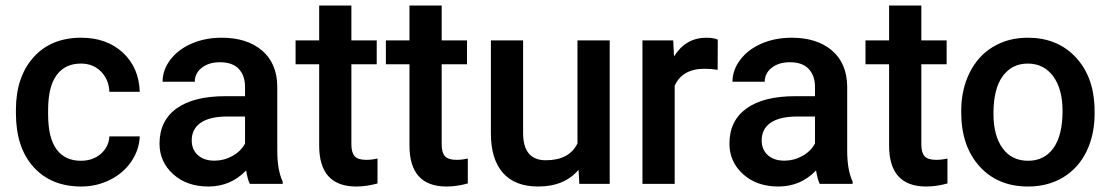

<svg xmlns="http://www.w3.org/2000/svg" viewBox="-20 -677 4090 707"><path d="M277.8 -85Q322.3 -85 351.6 -110.8Q380.9 -136.7 382.8 -174.8H494.6Q492.7 -125.5 463.9 -82.8Q435.1 -40 385.7 -15.1Q336.4 9.8 279.3 9.8Q168.5 9.8 103.5 -62Q38.6 -133.8 38.6 -260.3V-272.5Q38.6 -393.1 103 -465.6Q167.5 -538.1 278.8 -538.1Q373 -538.1 432.4 -483.2Q491.7 -428.2 494.6 -338.9H382.8Q380.9 -384.3 351.8 -413.6Q322.8 -442.9 277.8 -442.9Q220.2 -442.9 189 -401.1Q157.7 -359.4 157.2 -274.4V-255.4Q157.2 -169.4 188.2 -127.2Q219.2 -85 277.8 -85Z M899.9 0Q892.1 -15.1 886.2 -49.3Q829.6 9.8 747.6 9.8Q668 9.8 617.7 -35.6Q567.4 -81.1 567.4 -147.9Q567.4 -232.4 630.1 -277.6Q692.9 -322.8 809.6 -322.8H882.3V-357.4Q882.3 -398.4 859.4 -423.1Q836.4 -447.8 789.6 -447.8Q749 -447.8 723.1 -427.5Q697.3 -407.2 697.3 -376H578.6Q578.6 -419.4 607.4 -457.3Q636.2 -495.1 685.8 -516.6Q735.4 -538.1 796.4 -538.1Q889.2 -538.1 944.3 -491.5Q999.5 -444.8 1001 -360.4V-122.1Q1001 -50.8 1021 -8.3V0ZM769.5 -85.4Q804.7 -85.4 835.7 -102.5Q866.7 -119.6 882.3 -148.4V-248H818.4Q752.4 -248 719.2 -225.1Q686 -202.1 686 -160.2Q686 -126 708.7 -105.7Q731.4 -85.4 769.5 -85.4Z M1273.9 -656.7V-528.3H1367.2V-440.4H1273.9V-145.5Q1273.9 -115.2 1285.9 -101.8Q1297.9 -88.4 1328.6 -88.4Q1349.1 -88.4 1370.1 -93.3V-1.5Q1329.6 9.8 1292 9.8Q1155.3 9.8 1155.3 -141.1V-440.4H1068.4V-528.3H1155.3V-656.7Z M1606.4 -656.7V-528.3H1699.7V-440.4H1606.4V-145.5Q1606.4 -115.2 1618.4 -101.8Q1630.4 -88.4 1661.1 -88.4Q1681.6 -88.4 1702.6 -93.3V-1.5Q1662.1 9.8 1624.5 9.8Q1487.8 9.8 1487.8 -141.1V-440.4H1400.9V-528.3H1487.8V-656.7Z M2110.4 -51.8Q2058.1 9.8 1961.9 9.8Q1876 9.8 1831.8 -40.5Q1787.6 -90.8 1787.6 -186V-528.3H1906.2V-187.5Q1906.2 -86.9 1989.7 -86.9Q2076.2 -86.9 2106.4 -148.9V-528.3H2225.1V0H2113.3Z M2622.6 -419.9Q2599.1 -423.8 2574.2 -423.8Q2492.7 -423.8 2464.4 -361.3V0H2345.7V-528.3H2459L2461.9 -469.2Q2504.9 -538.1 2581.1 -538.1Q2606.4 -538.1 2623 -531.2Z M2998.5 0Q2990.7 -15.1 2984.9 -49.3Q2928.2 9.8 2846.2 9.8Q2766.6 9.8 2716.3 -35.6Q2666 -81.1 2666 -147.9Q2666 -232.4 2728.8 -277.6Q2791.5 -322.8 2908.2 -322.8H2981V-357.4Q2981 -398.4 2958 -423.1Q2935.1 -447.8 2888.2 -447.8Q2847.7 -447.8 2821.8 -427.5Q2795.9 -407.2 2795.9 -376H2677.2Q2677.2 -419.4 2706.1 -457.3Q2734.9 -495.1 2784.4 -516.6Q2834 -538.1 2895 -538.1Q2987.8 -538.1 3043 -491.5Q3098.1 -444.8 3099.6 -360.4V-122.1Q3099.6 -50.8 3119.6 -8.3V0ZM2868.2 -85.4Q2903.3 -85.4 2934.3 -102.5Q2965.3 -119.6 2981 -148.4V-248H2917Q2851.1 -248 2817.9 -225.1Q2784.7 -202.1 2784.7 -160.2Q2784.7 -126 2807.4 -105.7Q2830.1 -85.4 2868.2 -85.4Z M3372.6 -656.7V-528.3H3465.8V-440.4H3372.6V-145.5Q3372.6 -115.2 3384.5 -101.8Q3396.5 -88.4 3427.2 -88.4Q3447.8 -88.4 3468.8 -93.3V-1.5Q3428.2 9.8 3390.6 9.8Q3253.9 9.8 3253.9 -141.1V-440.4H3167V-528.3H3253.9V-656.7Z M3519.5 -269Q3519.5 -346.7 3550.3 -408.9Q3581.1 -471.2 3636.7 -504.6Q3692.4 -538.1 3764.6 -538.1Q3871.6 -538.1 3938.2 -469.2Q4004.9 -400.4 4010.3 -286.6L4010.7 -258.8Q4010.7 -180.7 3980.7 -119.1Q3950.7 -57.6 3894.8 -23.9Q3838.9 9.8 3765.6 9.8Q3653.8 9.8 3586.7 -64.7Q3519.5 -139.2 3519.5 -263.2ZM3638.2 -258.8Q3638.2 -177.2 3671.9 -131.1Q3705.6 -85 3765.6 -85Q3825.7 -85 3859.1 -131.8Q3892.6 -178.7 3892.6 -269Q3892.6 -349.1 3858.2 -396Q3823.7 -442.9 3764.6 -442.9Q3706.5 -442.9 3672.4 -396.7Q3638.2 -350.6 3638.2 -258.8Z"/></svg>

Font: Vazir Medium
Style: Medium
Weight: 500
Designer: Saber Rastikerdar
Foundry: Saber Rastikerdar
Version: Version 30.0.0